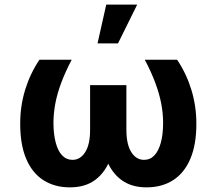

<svg xmlns="http://www.w3.org/2000/svg" viewBox="-20 -806 943 836"><path d="M151.8 -545.9H292.2Q263.9 -492.1 246.4 -445Q228.9 -397.9 220.9 -355.3Q213 -312.6 212.7 -271.3Q213 -221.3 222.6 -185.1Q232.1 -148.8 250.6 -129.4Q269.1 -110 295.5 -110Q329.9 -110 351.2 -143.9Q372.6 -177.8 372.3 -242.2V-435.2H482.6V-256.8Q482.8 -176.2 461 -116.2Q439.2 -56.2 395.3 -23.2Q351.5 9.8 284.6 9.8Q218 9.8 169 -21.5Q120 -52.8 93.7 -115.3Q67.4 -177.7 68 -270.9Q68.3 -346.1 89.8 -416Q111.4 -485.8 151.8 -545.9ZM610.4 -545.9H751.2Q791.5 -485.8 813 -416Q834.5 -346.1 835 -270.9Q835.5 -177.7 809.1 -115.3Q782.7 -52.8 733.8 -21.5Q685 9.8 618 9.8Q551.6 9.8 507.6 -23.2Q463.6 -56.2 441.7 -116.2Q419.9 -176.2 419.9 -256.8V-435.2H530.3V-242.2Q530.2 -177.8 551.5 -143.9Q572.9 -110 607 -110Q633.9 -110 652.2 -129.4Q670.6 -148.8 680.4 -185.1Q690.2 -221.3 690.2 -271.3Q690.2 -312.6 682 -355.3Q673.8 -397.9 656.3 -445Q638.9 -492.1 610.4 -545.9ZM404.7 -617 442.6 -785.9H577.3L493.8 -617Z"/></svg>

Font: Inter Tight
Style: Regular
Weight: 400
Designer: Rasmus Andersson
Foundry: rsms
Version: Version 3.002